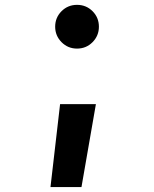

<svg xmlns="http://www.w3.org/2000/svg" viewBox="-20 -547 626 780"><path d="M185.1 212.9 224.1 -124H369.6L311 212.9ZM293 -349.6Q255.9 -349.6 230 -375.7Q204.1 -401.9 204.1 -438.5Q204.1 -475.6 230 -501.5Q255.9 -527.3 293 -527.3Q330.1 -527.3 356 -501.5Q381.8 -475.6 381.8 -438.5Q381.8 -401.9 356 -375.7Q330.1 -349.6 293 -349.6Z"/></svg>

Font: Cascadia Mono
Style: Bold
Weight: 700
Monospace: yes
Designer: Aaron Bell
Foundry: Saja Typeworks
Version: Version 2404.023; ttfautohint (v1.8.4)